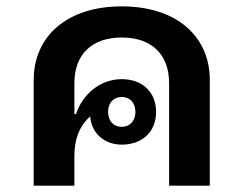

<svg xmlns="http://www.w3.org/2000/svg" viewBox="-20 -584 766 604"><path d="M86 0H214V-93C214 -143 228 -186 263 -217H264C268 -164 309 -129 363 -129C426 -129 471 -168 471 -232C471 -296 426 -335 363 -335C294 -335 239 -286 219 -225H214V-322C214 -413 269 -466 363 -466C457 -466 512 -413 512 -322V0H640V-332C640 -471 534 -564 363 -564C192 -564 86 -471 86 -332ZM363 -185C337 -185 320 -204 320 -232C320 -260 337 -279 363 -279C389 -279 406 -260 406 -232C406 -204 389 -185 363 -185Z"/></svg>

Font: IBM Plex Thai Looped SemiBold
Style: Regular
Weight: 600
Designer: Mike Abbink, Paul van der Laan, Pieter van Rosmalen, Ben Mitchell, Mark Frömberg
Foundry: Bold Monday
Version: Version 1.0